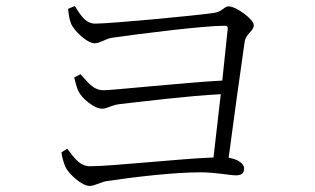

<svg xmlns="http://www.w3.org/2000/svg" viewBox="-20 -672 1040 634"><path d="M202 -181 183 -169C184 -155 191 -132 196 -121C205 -100 249 -58 276 -58C292 -58 314 -71 332 -74C427 -88 555 -103 642 -103C692 -103 739 -93 759 -93C780 -93 786 -102 786 -116C786 -133 763 -147 735 -151C750 -264 775 -447 788 -535C793 -562 818 -569 818 -589C818 -608 760 -651 735 -651C719 -651 716 -633 684 -629C621 -620 346 -594 294 -594C260 -594 243 -628 227 -652L205 -643C206 -630 209 -607 214 -596C221 -574 266 -529 293 -529C309 -529 330 -544 348 -547C446 -561 651 -587 723 -587C730 -587 733 -584 732 -577L714 -406C586 -399 353 -374 321 -374C286 -374 266 -406 246 -427L225 -416C228 -404 234 -379 240 -369C250 -348 291 -313 317 -313C334 -313 346 -324 373 -328C464 -338 596 -355 709 -361L685 -152C574 -148 349 -123 277 -123C241 -123 221 -157 202 -181Z"/></svg>

Font: Noto Serif CJK TC Light
Style: Regular
Weight: 300
Designer: Ryoko NISHIZUKA 西塚涼子 (kana & ideographs); Frank Grießhammer (Latin, Greek & Cyrillic); Wenlong ZHANG 张文龙 (bopomofo); San
Foundry: Adobe
Version: Version 2.001;hotconv 1.1.0;makeotfexe 2.6.0